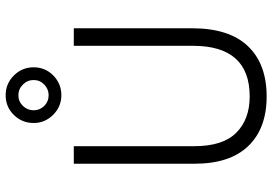

<svg xmlns="http://www.w3.org/2000/svg" viewBox="-162 -793 963 679"><g transform="rotate(-90 319.5 -453.5)"><path d="M559 -255Q559 -125 496 -58.5Q433 8 318 8Q205 8 142.5 -57Q80 -122 80 -247V-674H142V-248Q142 -147 189.5 -99.5Q237 -52 318 -52Q497 -52 497 -253V-674H559ZM322 -718Q282 -718 253 -747Q224 -776 224 -816Q224 -857 252.5 -886Q281 -915 322 -915Q363 -915 392 -886Q421 -857 421 -816Q421 -775 392 -746.5Q363 -718 322 -718ZM284.5 -854Q269 -838 269 -816Q269 -794 284.5 -778.5Q300 -763 322 -763Q344 -763 360 -778.5Q376 -794 376 -816Q376 -838 360 -854Q344 -870 322 -870Q300 -870 284.5 -854Z"/></g></svg>

Font: Hind Guntur Light
Style: Regular
Weight: 300
Designer: Manushi Parikh, Hitesh Malaviya
Foundry: Indian Type Foundry
Version: Version 1.002;PS 1.0;hotconv 1.0.86;makeotf.lib2.5.63406; tt